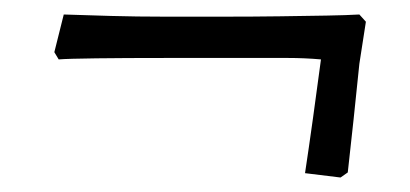

<svg xmlns="http://www.w3.org/2000/svg" viewBox="-20 -336 566 265"><path d="M450 -91 401 -97Q406 -130 412 -173Q418 -216 423 -254Q400 -256 377.5 -256Q355 -256 326 -256Q266 -256 209.5 -256Q153 -256 113 -255.5Q73 -255 61 -254L55 -264L68 -316Q97 -315 133 -314Q169 -313 207 -313Q248 -313 289 -313Q330 -313 366.5 -313.5Q403 -314 431 -314.5Q459 -315 476 -316L485 -306L476 -248Q472 -209 468 -171Q464 -133 460 -98Z"/></svg>

Font: Labrada Medium
Style: Italic
Weight: 500
Italic angle: -7°
Designer: Mercedes Jáuregui
Foundry: Omnibus-Type Team
Version: Version 1.000